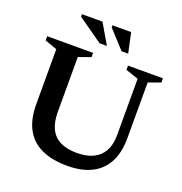

<svg xmlns="http://www.w3.org/2000/svg" viewBox="-153 -1004 1090 1149"><g transform="rotate(20 392.0 -429.5)"><path d="M618.5 -261.5V-621.5L537.5 -649V-676H760V-649L682.5 -621.5V-265.5Q682.5 -175 649.8 -113Q617 -51 554.2 -19.5Q491.5 12 400.5 12Q302.5 12 235.8 -19Q169 -50 134.8 -113Q100.5 -176 100.5 -270.5V-621.5L23 -649V-676H315V-649L237.5 -621.5V-270.5Q237.5 -206.5 258.5 -164.2Q279.5 -122 321.8 -101Q364 -80 427 -80Q489 -80 531.5 -100.5Q574 -121 596.2 -161.5Q618.5 -202 618.5 -261.5ZM378.5 -743.5H332L173.5 -855V-871H304ZM514 -743.5H472L367.5 -857.5V-871H486.5Z"/></g></svg>

Font: Newsreader 16pt 16pt SemiBold
Style: Regular
Weight: 600
Version: Version 1.003